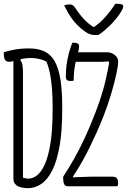

<svg xmlns="http://www.w3.org/2000/svg" viewBox="-20 -973 664 1003"><path d="M132 -720Q180 -720 213 -704Q246 -688 266 -652.5Q286 -617 295.5 -559Q305 -501 305 -418V-399Q305 -287 291 -208.5Q277 -130 252.5 -82Q228 -34 195.5 -12Q163 10 127 10Q119 10 111.5 9.5Q104 9 97 7.5Q90 6 84 4Q78 2 73 -0.5Q68 -3 64 -7Q57 -13 53.5 -20.5Q50 -28 50 -42Q50 -117 50 -199Q50 -281 50 -365.5Q50 -450 50 -534.5Q50 -619 50 -700L100 -684L86 -659Q95 -648 97.5 -631.5Q100 -615 100 -597Q100 -533 100 -464.5Q100 -396 100 -325.5Q100 -255 100 -184.5Q100 -114 100 -45Q105 -44 109 -42.5Q113 -41 118.5 -40.5Q124 -40 130 -40Q150 -40 171.5 -55.5Q193 -71 212 -110Q231 -149 243 -220.5Q255 -292 255 -404V-411Q255 -466 251.5 -510.5Q248 -555 241 -589.5Q234 -624 223 -650Q213 -657 199.5 -661Q186 -665 171 -667.5Q156 -670 140 -670Q121 -670 103.5 -667Q86 -664 71.5 -660Q57 -656 45.5 -653Q34 -650 27 -650Q17 -650 11 -655Q5 -660 2.5 -669Q0 -678 0 -690Q0 -692 0 -695Q0 -698 0 -700Q12 -704 26 -707.5Q40 -711 56.5 -714Q73 -717 92 -718.5Q111 -720 132 -720ZM594 0H333Q320 0 315 -11.5Q310 -23 310 -40V-50Q339 -94 367 -143.5Q395 -193 423.5 -254Q452 -315 482 -394Q492 -420 500.5 -445.5Q509 -471 517 -498Q525 -525 531.5 -553Q538 -581 544 -611.5Q550 -642 555 -676L562 -628L531 -676L573 -659Q567 -657 561.5 -655.5Q556 -654 550 -653Q544 -652 537 -651.5Q530 -651 520.5 -650.5Q511 -650 498 -650H374Q367 -650 362 -656Q357 -662 355 -670.5Q353 -679 353 -687.5Q353 -696 354 -700H536Q556 -700 569.5 -692.5Q583 -685 590 -674.5Q597 -664 597 -653V-650Q597 -628 587 -582.5Q577 -537 560 -480Q543 -423 521 -367Q503 -321 484.5 -280Q466 -239 448 -202.5Q430 -166 412 -134Q394 -102 376.5 -74.5Q359 -47 342 -24L358 -71L364 -33L340 -45Q361 -47 378.5 -47.5Q396 -48 410.5 -48.5Q425 -49 436.5 -49.5Q448 -50 457 -50Q466 -50 474 -50H567Q584 -50 590.5 -41Q597 -32 597 -19Q597 -15 596.5 -10Q596 -5 594 0ZM365 -552Q363 -551 358.5 -550.5Q354 -550 350 -550Q340 -550 334.5 -552Q329 -554 326.5 -559Q324 -564 324 -573Q324 -595 326 -617.5Q328 -640 332.5 -663Q337 -686 343.5 -708Q350 -730 358 -750Q373 -750 380.5 -748Q388 -746 391 -741Q394 -736 393 -727Q393 -718 386 -693.5Q379 -669 372 -632.5Q365 -596 365 -552ZM493 -790Q491 -790 487 -790Q483 -790 479.5 -790Q476 -790 472 -790Q460 -790 444.5 -796.5Q429 -803 406 -822Q392 -834 379.5 -847Q367 -860 356 -875Q345 -890 335 -907.5Q325 -925 315 -945Q322 -947 328.5 -948.5Q335 -950 342 -950Q352 -950 359.5 -946Q367 -942 377 -926Q400 -891 426.5 -865Q453 -839 484 -822L438 -833Q455 -833 471.5 -833Q488 -833 504 -833L456 -821Q500 -850 530 -884Q560 -918 582 -953H598Q608 -953 613.5 -951Q619 -949 621.5 -946.5Q624 -944 624 -940Q624 -933 618 -921.5Q612 -910 598 -890Q588 -877 576.5 -863.5Q565 -850 551.5 -837Q538 -824 523.5 -812Q509 -800 493 -790Z"/></svg>

Font: Recursive Monospace Casual Light
Style: Regular
Weight: 300
Version: Version 1.047